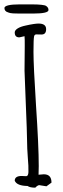

<svg xmlns="http://www.w3.org/2000/svg" viewBox="-40 -867 292 890"><path d="M114.3 -804.2C160.2 -804.2 183.1 -809.6 184.6 -819.3C185.5 -827.6 181.6 -834 173.8 -839.4C168 -843.8 145 -846.7 106 -846.7H51.8C4.9 -846.7 -18.6 -840.8 -19.5 -830.1C-19.5 -819.8 -13.7 -812.5 -2.4 -809.6H-2.9C12.7 -804.2 13.2 -804.2 91.3 -804.2ZM198.7 -20.5C198.7 -46.4 187 -59.1 163.1 -59.1L138.7 -57.1L139.6 -97.2C139.6 -159.7 135.3 -253.4 127 -377.4C119.1 -501.5 115.2 -584 115.2 -626C115.2 -667.5 116.2 -691.4 118.2 -699.2C119.6 -705.1 123.5 -707.5 128.9 -707.5L152.3 -707C167 -707 173.8 -715.3 173.8 -731.9C173.8 -749.5 161.6 -757.8 138.7 -757.8C127.4 -757.8 106.4 -754.9 78.6 -748.5C47.9 -742.2 28.3 -730 28.3 -716.8C28.3 -701.2 35.2 -693.8 49.8 -693.8L73.7 -699.2C74.7 -690.4 74.7 -676.8 74.7 -653.8L73.7 -539.1C74.7 -505.4 76.7 -450.2 80.1 -373C83.5 -295.9 85 -244.6 85.4 -217.8C85.4 -191.4 86.9 -163.6 88.9 -136.7C91.3 -109.9 92.3 -87.4 91.8 -69.3C91.3 -57.1 87.9 -50.3 81.5 -50.3L60.1 -51.3C39.1 -51.3 28.3 -43.9 28.3 -29.3C35.2 -13.2 55.2 -5.4 87.9 -4.9C94.7 0 106 2.9 123.5 2.9C130.4 -4.4 136.7 -8.3 141.6 -8.8L175.3 -3.4Z"/></svg>

Font: Amatic Mod Bold ONEptTWO
Style: Bold
Weight: 700
Designer: David Occhino Design
Foundry: David Occhino Design
Version: Version 1.2